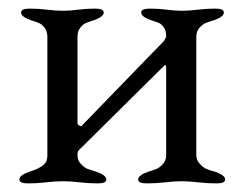

<svg xmlns="http://www.w3.org/2000/svg" viewBox="-20 -423 566 446"><path d="M366 -339Q366 -352 360.5 -359.5Q355 -367 349.5 -369.5Q344 -372 331 -376Q308 -384 308 -394Q308 -403 328 -403Q349 -403 367.5 -400.5Q386 -398 403 -398Q420 -398 439.5 -400.5Q459 -403 480 -403Q500 -403 500 -394Q500 -384 477 -376Q463 -372 456.5 -369Q450 -366 443 -358Q436 -350 436 -337V-63Q436 -51 444 -42.5Q452 -34 458.5 -31Q465 -28 480 -24Q503 -16 503 -6Q503 3 483 3Q462 3 440.5 0.5Q419 -2 402 -2Q385 -2 363.5 0.5Q342 3 321 3Q301 3 301 -6Q301 -16 324 -24Q338 -28 344.5 -31Q351 -34 358.5 -42Q366 -50 366 -63V-266Q366 -270 364 -272Q363 -272 362 -271L163 -74Q160 -71 160 -63Q160 -50 168.5 -41.5Q177 -33 182.5 -31Q188 -29 204 -24Q227 -16 227 -6Q227 3 207 3Q186 3 164.5 0.5Q143 -2 126 -2Q109 -2 87.5 0.5Q66 3 45 3Q25 3 25 -6Q25 -16 48 -24Q80 -34 87 -47Q90 -53 90 -63V-337Q90 -350 84 -358Q78 -366 71.5 -369Q65 -372 52 -376Q29 -384 29 -394Q29 -403 49 -403Q70 -403 89.5 -400.5Q109 -398 126 -398Q143 -398 161.5 -400.5Q180 -403 201 -403Q221 -403 221 -394Q221 -384 198 -376Q185 -372 178.5 -369Q172 -366 166 -358Q160 -350 160 -337V-137Q160 -134 164 -131.5Q168 -129 170 -131L361 -328Q366 -336 366 -339Z"/></svg>

Font: EB Garamond 08
Style: Regular
Weight: 400
Version: Version 0.016 ; ttfautohint (v1.5)